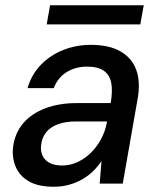

<svg xmlns="http://www.w3.org/2000/svg" viewBox="-20 -700 603 732"><path d="M185 12Q125 12 89.5 -9Q54 -30 39.5 -65Q25 -100 30 -141Q37 -193 68.5 -230Q100 -267 152.5 -287Q205 -307 273 -307H402Q410 -354 404 -384.5Q398 -415 375.5 -430.5Q353 -446 312 -446Q268 -446 234 -425Q200 -404 185 -364H85Q100 -416 136 -453Q172 -490 221.5 -509.5Q271 -529 326 -529Q396 -529 439.5 -504Q483 -479 499.5 -433.5Q516 -388 505 -325L448 0H360L367 -86Q353 -65 334.5 -47Q316 -29 293 -16Q270 -3 243 4.5Q216 12 185 12ZM217 -69Q248 -69 276.5 -82.5Q305 -96 327.5 -118.5Q350 -141 365.5 -170Q381 -199 387 -231L388 -237H270Q229 -237 200 -226Q171 -215 155.5 -195Q140 -175 137 -149Q132 -113 153 -91Q174 -69 217 -69ZM158 -607 171 -680H528L515 -607Z"/></svg>

Font: DM Sans 11pt Medium
Style: Italic
Weight: 500
Italic angle: -10°
Version: Version 4.004;gftools[0.9.30]